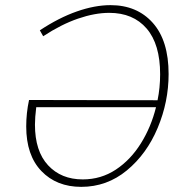

<svg xmlns="http://www.w3.org/2000/svg" viewBox="-20 -720 740 747"><path d="M636 -432Q636 -324 593.5 -222.5Q551 -121 473.5 -57Q396 7 296 7Q200 7 141 -54.5Q82 -116 82 -228Q82 -280 93 -331L593 -330Q603 -379 603 -431Q603 -548 550.5 -609Q498 -670 405 -670Q349 -670 283.5 -647.5Q218 -625 148 -579L135 -602Q209 -651 279 -675.5Q349 -700 410 -700Q513 -700 574.5 -631Q636 -562 636 -432ZM587 -303H121Q116 -263 116 -235Q116 -132 167 -77Q218 -22 302 -22Q373 -22 430.5 -60Q488 -98 528 -162Q568 -226 587 -303Z"/></svg>

Font: Bitter Pro ExtraLight
Style: Italic
Weight: 275
Italic angle: -9°
Designer: Sol Matas, and Bitter project Authors
Foundry: Sol Matas
Version: Version 1.010